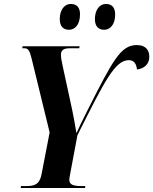

<svg xmlns="http://www.w3.org/2000/svg" viewBox="-20 -947 772 967"><path d="M505 -797C532 -797 560 -820 560 -874C560 -911 542 -927 514 -927C479 -927 458 -894 458 -851C458 -814 476 -797 505 -797ZM328 -797C355 -797 383 -820 383 -875C383 -911 365 -927 337 -927C302 -927 281 -894 281 -851C281 -814 299 -797 328 -797ZM84 0H408L410 -10H390C354 -10 329 -15 329 -41C329 -46 330 -52 333 -69L370 -266C507 -539 559 -644 629 -644C658 -644 667 -621 670 -597C706 -602 732 -623 732 -661C732 -689 719 -720 669 -720C588 -720 549 -645 421 -392C394 -338 375 -300 365 -276C359 -315 351 -357 343 -396L296 -613C290 -639 287 -658 287 -672C287 -693 299 -704 332 -704H379L381 -714H94L92 -704H102C122 -704 129 -693 139 -653L230 -280L189 -68C179 -17 152 -10 114 -10H86Z"/></svg>

Font: Noto Serif Display Condensed
Style: Bold Italic
Weight: 700
Width: 3
Italic angle: -12°
Designer: Monotype Design Team
Foundry: Monotype Imaging Inc.
Version: Version 2.009